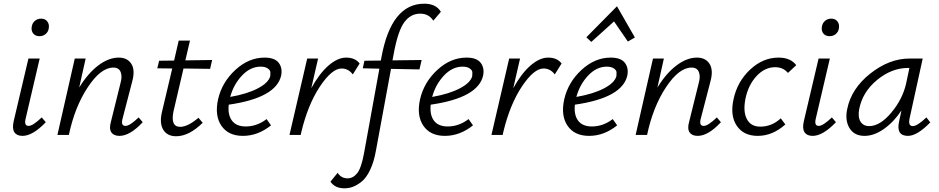

<svg xmlns="http://www.w3.org/2000/svg" viewBox="-20 -731 5084 1040"><path d="M194 -535Q171 -535 159.5 -550Q148 -565 152 -587Q155 -606 169 -618Q183 -630 203 -630Q225 -630 236.5 -614.5Q248 -599 244 -577Q241 -558 227 -546.5Q213 -535 194 -535ZM102 5Q71 5 58 -14.5Q45 -34 54 -74L134 -414H195L119 -89Q109 -49 135 -49Q158 -49 206 -95L228 -69Q157 5 102 5Z M731 -95 753 -69Q684 5 627 5Q596 5 583 -14.5Q570 -34 581 -72L633 -282Q643 -317 633.5 -341Q624 -365 594 -365Q526 -365 455.5 -258.5Q385 -152 353 0H291L385 -414H444L409 -257Q457 -335 513 -377Q569 -419 623 -419Q670 -419 691.5 -385Q713 -351 696 -289L644 -89Q633 -49 660 -49Q683 -49 731 -95Z M974 -360 920 -129Q902 -44 956 -44Q997 -44 1055 -93L1078 -66Q1004 7 934 7Q886 7 864.5 -28Q843 -63 857 -123L913 -360L832 -361L842 -402L923 -403L948 -511H1009L984 -404L1129 -406L1118 -358Z M1413 -419Q1468 -419 1489.5 -391Q1511 -363 1503 -322Q1476 -201 1219 -164Q1213 -109 1236.5 -77.5Q1260 -46 1311 -46Q1372 -46 1424 -86L1448 -52Q1377 5 1296 5Q1217 5 1179.5 -49.5Q1142 -104 1161 -192Q1182 -285 1254.5 -352Q1327 -419 1413 -419ZM1444 -319Q1445 -328 1444.5 -339.5Q1444 -351 1430 -360.5Q1416 -370 1392 -370Q1336 -370 1290.5 -321.5Q1245 -273 1227 -206Q1319 -222 1377 -252.5Q1435 -283 1444 -319Z M1855 -419Q1904 -419 1928 -387L1891 -328Q1867 -360 1830 -360Q1778 -360 1713 -262.5Q1648 -165 1612 -15L1609 0H1548L1644 -414H1703L1666 -253Q1710 -333 1759.5 -376Q1809 -419 1855 -419Z M2278 -711Q2342 -711 2368 -667L2327 -619Q2303 -657 2256 -657Q2204 -657 2169.5 -610Q2135 -563 2112 -436L2106 -404L2264 -406L2252 -355L2098 -358L2017 81Q2006 145 1985 189Q1964 233 1938.5 253Q1913 273 1891 281Q1869 289 1846 289Q1794 289 1770 253L1809 205Q1828 235 1863 235Q1892 235 1914.5 207.5Q1937 180 1952 98L2035 -359L1945 -361L1954 -402L2043 -403L2046 -420Q2099 -711 2278 -711Z M2507 -419Q2562 -419 2583.5 -391Q2605 -363 2597 -322Q2570 -201 2313 -164Q2307 -109 2330.5 -77.5Q2354 -46 2405 -46Q2466 -46 2518 -86L2542 -52Q2471 5 2390 5Q2311 5 2273.5 -49.5Q2236 -104 2255 -192Q2276 -285 2348.5 -352Q2421 -419 2507 -419ZM2538 -319Q2539 -328 2538.5 -339.5Q2538 -351 2524 -360.5Q2510 -370 2486 -370Q2430 -370 2384.5 -321.5Q2339 -273 2321 -206Q2413 -222 2471 -252.5Q2529 -283 2538 -319Z M2949 -419Q2998 -419 3022 -387L2985 -328Q2961 -360 2924 -360Q2872 -360 2807 -262.5Q2742 -165 2706 -15L2703 0H2642L2738 -414H2797L2760 -253Q2804 -333 2853.5 -376Q2903 -419 2949 -419Z M3322 -697 3419 -528 3381 -506 3306 -615 3183 -504 3156 -529ZM3288 -419Q3343 -419 3364.5 -391Q3386 -363 3378 -322Q3351 -201 3094 -164Q3088 -109 3111.5 -77.5Q3135 -46 3186 -46Q3247 -46 3299 -86L3323 -52Q3252 5 3171 5Q3092 5 3054.5 -49.5Q3017 -104 3036 -192Q3057 -285 3129.5 -352Q3202 -419 3288 -419ZM3319 -319Q3320 -328 3319.5 -339.5Q3319 -351 3305 -360.5Q3291 -370 3267 -370Q3211 -370 3165.5 -321.5Q3120 -273 3102 -206Q3194 -222 3252 -252.5Q3310 -283 3319 -319Z M3863 -95 3885 -69Q3816 5 3759 5Q3728 5 3715 -14.5Q3702 -34 3713 -72L3765 -282Q3775 -317 3765.5 -341Q3756 -365 3726 -365Q3658 -365 3587.5 -258.5Q3517 -152 3485 0H3423L3517 -414H3576L3541 -257Q3589 -335 3645 -377Q3701 -419 3755 -419Q3802 -419 3823.5 -385Q3845 -351 3828 -289L3776 -89Q3765 -49 3792 -49Q3815 -49 3863 -95Z M4248 -336Q4222 -367 4179 -367Q4122 -367 4077.5 -318.5Q4033 -270 4018 -197Q4004 -127 4025.5 -86Q4047 -45 4098 -45Q4161 -45 4209 -90L4234 -57Q4165 5 4084 5Q4008 5 3971 -49.5Q3934 -104 3953 -192Q3973 -288 4042.5 -353.5Q4112 -419 4197 -419Q4262 -419 4293 -378Z M4474 -535Q4451 -535 4439.5 -550Q4428 -565 4432 -587Q4435 -606 4449 -618Q4463 -630 4483 -630Q4505 -630 4516.5 -614.5Q4528 -599 4524 -577Q4521 -558 4507 -546.5Q4493 -535 4474 -535ZM4382 5Q4351 5 4338 -14.5Q4325 -34 4334 -74L4414 -414H4475L4399 -89Q4389 -49 4415 -49Q4438 -49 4486 -95L4508 -69Q4437 5 4382 5Z M4998 -95 5019 -68Q4948 5 4898 5Q4833 5 4850 -73L4863 -133Q4822 -71 4768.5 -33Q4715 5 4663 5Q4607 5 4581.5 -37Q4556 -79 4569 -140Q4591 -251 4694 -332.5Q4797 -414 4907 -414H4978L4907 -90Q4898 -48 4924 -48Q4949 -48 4998 -95ZM4688 -48Q4747 -48 4808 -121Q4869 -194 4888 -278L4906 -363H4899Q4810 -363 4731 -298Q4652 -233 4634 -140Q4626 -97 4641 -72.5Q4656 -48 4688 -48Z"/></svg>

Font: EauTestInfant
Style: Italic
Weight: 400
Italic angle: -12°
Designer: Christian Thalmann (Catharsis Fonts)
Version: Version 0.001;PS 000.001;hotconv 1.0.88;makeotf.lib2.5.64775